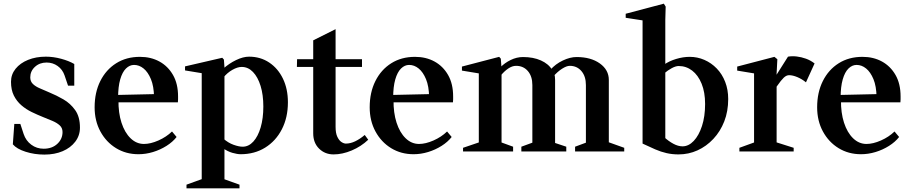

<svg xmlns="http://www.w3.org/2000/svg" viewBox="-20 -826 4971 1047"><path d="M222 17Q168 17 119.5 1.5Q71 -14 50 -39L58 -150H91L109 -95Q121 -59 150.5 -37Q180 -15 218 -15Q264 -15 292.5 -41.5Q321 -68 321 -106Q321 -128 306 -142Q291 -156 266.5 -166.5Q242 -177 214 -188Q184 -200 153 -215Q122 -230 96.5 -252Q71 -274 55.5 -305Q40 -336 40 -380Q40 -420 65 -451Q90 -482 133 -499.5Q176 -517 230 -517Q271 -517 313.5 -505.5Q356 -494 385 -477V-359H351L332 -415Q321 -447 294.5 -466Q268 -485 234 -485Q196 -485 170.5 -461.5Q145 -438 145 -404Q145 -382 159.5 -368Q174 -354 198 -344Q222 -334 249 -322Q288 -306 326 -284Q364 -262 390 -225.5Q416 -189 416 -130Q416 -87 390.5 -53.5Q365 -20 321.5 -1.5Q278 17 222 17Z M735 15Q667 15 613 -18Q559 -51 527.5 -109Q496 -167 496 -241Q496 -322 527 -384Q558 -446 613.5 -481Q669 -516 743 -516Q803 -516 849.5 -490.5Q896 -465 923.5 -417Q951 -369 951 -300Q951 -293 951 -284.5Q951 -276 950 -268H610L626 -281Q625 -211 642.5 -157Q660 -103 692 -72Q724 -41 765 -41Q801 -41 844 -60Q887 -79 918 -109L943 -79Q922 -52 888 -30.5Q854 -9 814.5 3Q775 15 735 15ZM624 -293 609 -308 831 -313 820 -297Q819 -356 803 -394.5Q787 -433 763 -452.5Q739 -472 711 -472Q687 -472 667 -452.5Q647 -433 635.5 -393Q624 -353 624 -293Z M1292 15Q1274 15 1247.5 7.5Q1221 0 1196 -18L1204 -24V163L1194 148L1286 181V201H997V181L1091 147L1080 163V-439L1092 -425L989 -442V-464L1192 -511L1201 -501L1205 -445L1197 -451Q1229 -480 1267.5 -498.5Q1306 -517 1338 -517Q1400 -517 1448 -485Q1496 -453 1523 -397Q1550 -341 1550 -268Q1550 -185 1517 -121Q1484 -57 1426 -21Q1368 15 1292 15ZM1204 -53 1197 -71Q1224 -47 1253.5 -36.5Q1283 -26 1303 -26Q1336 -26 1361.5 -54Q1387 -82 1401.5 -131.5Q1416 -181 1416 -245Q1416 -309 1401 -357.5Q1386 -406 1359.5 -433.5Q1333 -461 1298 -461Q1275 -461 1247 -445Q1219 -429 1199 -404L1204 -422Z M1799 16Q1752 16 1720 -15.5Q1688 -47 1688 -99V-472L1700 -461H1599L1600 -503H1700L1688 -492V-606L1810 -667V-492L1799 -503H1954V-461H1799L1810 -472V-134Q1810 -100 1819.5 -80Q1829 -60 1842 -51.5Q1855 -43 1866 -43Q1891 -43 1917 -55.5Q1943 -68 1969 -90L1988 -64Q1949 -27 1898 -5.5Q1847 16 1799 16Z M2235 15Q2167 15 2113 -18Q2059 -51 2027.5 -109Q1996 -167 1996 -241Q1996 -322 2027 -384Q2058 -446 2113.5 -481Q2169 -516 2243 -516Q2303 -516 2349.5 -490.5Q2396 -465 2423.5 -417Q2451 -369 2451 -300Q2451 -293 2451 -284.5Q2451 -276 2450 -268H2110L2126 -281Q2125 -211 2142.5 -157Q2160 -103 2192 -72Q2224 -41 2265 -41Q2301 -41 2344 -60Q2387 -79 2418 -109L2443 -79Q2422 -52 2388 -30.5Q2354 -9 2314.5 3Q2275 15 2235 15ZM2124 -293 2109 -308 2331 -313 2320 -297Q2319 -356 2303 -394.5Q2287 -433 2263 -452.5Q2239 -472 2211 -472Q2187 -472 2167 -452.5Q2147 -433 2135.5 -393Q2124 -353 2124 -293Z M2505 0V-20L2602 -53L2591 -38V-437L2602 -424L2499 -441V-463L2702 -516L2711 -506L2715 -453L2709 -459Q2732 -483 2765 -499Q2798 -515 2832 -515Q2888 -515 2929.5 -496.5Q2971 -478 2991 -445H2981Q3009 -477 3049 -496Q3089 -515 3124 -515Q3202 -515 3251 -480Q3300 -445 3300 -390V-38L3289 -54L3384 -20V0H3116V-26L3186 -52L3175 -37V-362Q3175 -410 3150.5 -438.5Q3126 -467 3087 -467Q3070 -467 3045.5 -451.5Q3021 -436 2997 -409L3003 -424Q3005 -415 3006 -407Q3007 -399 3007 -390V-35L2996 -50L3068 -26V0H2823V-26L2894 -52L2883 -37V-362Q2883 -410 2858.5 -438.5Q2834 -467 2794 -467Q2773 -467 2751 -452Q2729 -437 2710 -413L2715 -429V-38L2704 -53L2778 -26V0Z M3680 16Q3646 16 3615 9Q3584 2 3553 -11.5Q3522 -25 3484 -43V-726L3496 -713L3392 -729V-751L3600 -806L3610 -790L3608 -718V-467L3602 -474Q3629 -493 3667 -504.5Q3705 -516 3741 -516Q3783 -516 3821 -499.5Q3859 -483 3888.5 -452.5Q3918 -422 3934.5 -379.5Q3951 -337 3951 -286Q3951 -219 3929.5 -164Q3908 -109 3870 -68.5Q3832 -28 3783.5 -6Q3735 16 3680 16ZM3702 -28Q3735 -28 3763 -57.5Q3791 -87 3808 -139Q3825 -191 3825 -259Q3825 -323 3806 -369.5Q3787 -416 3754.5 -441Q3722 -466 3681 -466Q3665 -466 3643.5 -454.5Q3622 -443 3601 -425L3608 -443V-61L3602 -78Q3626 -56 3652 -42Q3678 -28 3702 -28Z M4012 0V-20L4103 -53L4092 -38V-437L4103 -424L4000 -441V-463L4203 -516L4219 -503L4214 -406L4208 -408L4277 -517Q4299 -521 4324.5 -518Q4350 -515 4375 -506Q4400 -497 4422 -480L4375 -377Q4353 -395 4328 -405.5Q4303 -416 4283 -416Q4268 -416 4253.5 -402Q4239 -388 4219 -359Q4216 -354 4211 -348Q4206 -342 4202 -336L4215 -367V-38L4204 -53L4308 -20V0Z M4675 15Q4607 15 4553 -18Q4499 -51 4467.5 -109Q4436 -167 4436 -241Q4436 -322 4467 -384Q4498 -446 4553.5 -481Q4609 -516 4683 -516Q4743 -516 4789.5 -490.5Q4836 -465 4863.5 -417Q4891 -369 4891 -300Q4891 -293 4891 -284.5Q4891 -276 4890 -268H4550L4566 -281Q4565 -211 4582.5 -157Q4600 -103 4632 -72Q4664 -41 4705 -41Q4741 -41 4784 -60Q4827 -79 4858 -109L4883 -79Q4862 -52 4828 -30.5Q4794 -9 4754.5 3Q4715 15 4675 15ZM4564 -293 4549 -308 4771 -313 4760 -297Q4759 -356 4743 -394.5Q4727 -433 4703 -452.5Q4679 -472 4651 -472Q4627 -472 4607 -452.5Q4587 -433 4575.5 -393Q4564 -353 4564 -293Z"/></svg>

Font: Wittgenstein SemiBold
Style: Regular
Weight: 600
Designer: Jörg Drees
Foundry: Jörg Drees
Version: Version 1.500